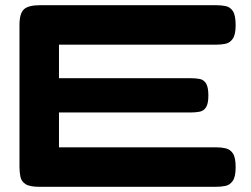

<svg xmlns="http://www.w3.org/2000/svg" viewBox="-20 -710 965 739"><path d="M131 9Q94 9 78 -1.5Q62 -12 58.5 -30Q55 -48 55 -67V-614Q55 -658 72 -674Q89 -690 134 -690H812Q832 -690 849 -686.5Q866 -683 876.5 -667Q887 -651 887 -613Q887 -577 876 -561Q865 -545 848 -541.5Q831 -538 811 -538H207V-409H714Q734 -409 749 -406Q764 -403 773 -389Q782 -375 782 -342Q782 -311 773 -297Q764 -283 748 -280Q732 -277 712 -277H207V-143H812Q832 -143 849 -139Q866 -135 876.5 -119.5Q887 -104 887 -66Q887 -30 876 -14Q865 2 848 5.5Q831 9 811 9Z"/></svg>

Font: Fredoka Expanded SemiBold
Style: Regular
Weight: 600
Width: 7
Designer: Ben Nathan
Foundry: Milena B. Brandão, Ben Nathan
Version: Version 2.001